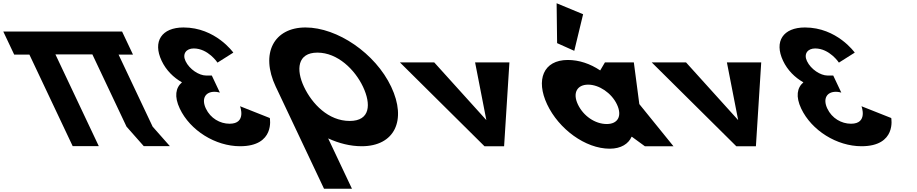

<svg xmlns="http://www.w3.org/2000/svg" viewBox="-279 -895 5613 1175"><path d="M60.3 -561.9H286.4L495.3 -120L600.6 -0.9H760.4L655.1 -120L446.6 -561H534.8L468.1 -702H380L379.9 -702.1H220.1H-6H-165.8L-165.7 -702H-258.9L-192.2 -561H-99.1L165.7 -0.9H325.5Z M1052 -511.8C1052 -511.8 994.9 -598.5 906.5 -598.5C861.5 -598.5 835.1 -566.2 856.4 -521.2C880.5 -470.2 939.8 -432.8 982.3 -432.8H1017.2L1066.6 -328.2C1066.6 -328.2 1050.6 -333.3 1033.6 -333.3C977.5 -333.3 952.5 -290.8 981 -230.5C1009.2 -171 1067.3 -137.8 1126 -137.8C1231.4 -137.8 1190.1 -244.9 1190.1 -244.9L1372.2 -172.7C1372.2 -172.7 1406.1 -0.1 1190.2 -0.1C1039.8 -0.1 884.7 -96.2 821.2 -230.5C786.3 -304.4 795.8 -358 834.6 -391.1C782.2 -420.9 737.5 -465.1 710.2 -522.9C654 -641.9 710.7 -726.9 844.1 -726.9C1040.5 -726.9 1148.9 -573 1148.9 -573Z M1581.3 -363.9C1531.9 -468.5 1540.3 -573 1663.5 -573C1787.6 -573 1893.2 -468.5 1942.6 -363.9C1992 -259.4 1988.7 -154.8 1861.2 -154.8C1730.3 -154.8 1630.8 -259.4 1581.3 -363.9ZM1408.8 -363.9C1410.7 -359.8 1412.7 -355.7 1414.7 -351.7L1703.9 260H1874.9L1729.3 -48.1C1795.8 -17.5 1865.9 -0.1 1934.4 -0.1C2135.8 -0.1 2212 -159.1 2115.1 -363.9C2018.3 -568.8 1785.5 -726.9 1590.8 -726.9C1397.9 -726.9 1311.9 -568.8 1408.8 -363.9Z M2378.5 -513H2168.5L2686 0H2806L2838.5 -513H2628.5L2697.4 -160Z M3130.4 -631 3235.4 -584 3289.5 -807.9 3127.4 -875.1ZM3257.5 -256C3223.9 -327 3253.3 -377 3320.3 -377C3386.3 -377 3462.9 -327 3496.5 -256C3529.6 -186 3503.2 -136 3434.2 -136C3362.2 -136 3290.6 -186 3257.5 -256ZM3069.5 -256C3140.4 -106 3302.6 15 3452.6 15C3522.6 15 3567.9 -16 3586.1 -58H3588.1L3667.5 0H3842.5L3633.5 -258L3600 -513H3423L3394.1 -464C3332.8 -505 3264.9 -528 3195.9 -528C3045.9 -528 2998.6 -406 3069.5 -256Z M3919.5 -513H3709.5L4227 0H4347L4379.5 -513H4169.5L4238.4 -160Z M4855 -511.8C4855 -511.8 4797.9 -598.5 4709.5 -598.5C4664.5 -598.5 4638.1 -566.2 4659.4 -521.2C4683.5 -470.2 4742.8 -432.8 4785.3 -432.8H4820.2L4869.6 -328.2C4869.6 -328.2 4853.6 -333.3 4836.6 -333.3C4780.5 -333.3 4755.5 -290.8 4784 -230.5C4812.2 -171 4870.3 -137.8 4929 -137.8C5034.4 -137.8 4993.1 -244.9 4993.1 -244.9L5175.2 -172.7C5175.2 -172.7 5209.1 -0.1 4993.2 -0.1C4842.8 -0.1 4687.7 -96.2 4624.2 -230.5C4589.3 -304.4 4598.8 -358 4637.6 -391.1C4585.2 -420.9 4540.5 -465.1 4513.2 -522.9C4457 -641.9 4513.7 -726.9 4647.1 -726.9C4843.5 -726.9 4951.9 -573 4951.9 -573Z"/></svg>

Font: Hussar
Style: BdOpOblFive
Weight: 700
Foundry: Cannot Into Space Fonts
Version: Version 2.00